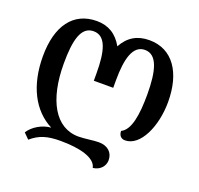

<svg xmlns="http://www.w3.org/2000/svg" viewBox="-130 -690 1078 1041"><g transform="rotate(20 408.5 -169.0)"><path d="M508 209C546 206 575 177 575 141C575 96 543 67 492 67C460 67 413 76 377 76C242 76 167 -60 167 -269C167 -402 187 -489 260 -489C331 -489 352 -407 352 -279V-237H464V-280C464 -405 487 -489 556 -489C627 -489 650 -402 650 -266C650 -148 635 -56 584 -32C584 -9 596 9 621 9C709 9 770 -125 770 -266C770 -435 696 -547 561 -547C491 -547 441 -517 408 -456C374 -517 324 -547 258 -547C122 -547 47 -443 47 -268C47 -99 111 24 222 81C172 84 119 116 96 154L127 185C173 145 219 131 294 131C407 131 497 154 508 209Z"/></g></svg>

Font: Noto Serif Georgian SemiCondensed Semi
Style: Regular
Weight: 600
Width: 4
Designer: Monotype Design Team
Foundry: Monotype Imaging Inc.
Version: Version 1.901